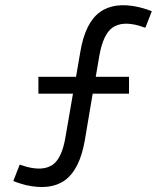

<svg xmlns="http://www.w3.org/2000/svg" viewBox="-20 -719 615 750"><path d="M573 -675 548 -611Q545 -611 537 -614Q529 -617 522 -619Q457 -637 420 -611.5Q383 -586 368 -501L354 -419H484V-353H342L311 -169Q291 -57 234.5 -15.5Q178 26 81 4Q74 2 65 -0.5Q56 -3 47.5 -6Q39 -9 32 -12L57 -76Q60 -75 68 -72.5Q76 -70 82 -68Q148 -50 185 -75Q222 -100 236 -185L265 -353H130V-419H277L294 -518Q313 -630 370 -671.5Q427 -713 523 -691Q531 -689 540 -686.5Q549 -684 557.5 -681Q566 -678 573 -675Z"/></svg>

Font: Nata Sans
Style: Regular
Weight: 400
Designer: Daniel Uzquiano Cruz
Version: Version 1.001